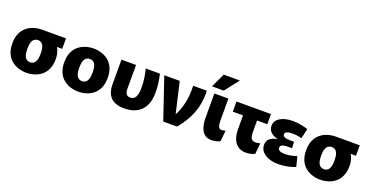

<svg xmlns="http://www.w3.org/2000/svg" viewBox="-28 -1516 4416 2276"><g transform="rotate(20 2180.5 -378.0)"><path d="M303 12Q253 12 204 -3Q155 -18 115.5 -50Q76 -82 52.5 -134Q29 -186 29 -260Q29 -334 52.5 -386Q76 -438 115.5 -470Q155 -502 204 -517Q253 -532 303 -532H304H607V-400H541Q557 -372 567 -337.5Q577 -303 577 -260Q577 -186 553.5 -134Q530 -82 490.5 -50Q451 -18 402 -3Q353 12 303 12ZM303 -120Q325 -120 344 -131.5Q363 -143 375 -173.5Q387 -204 387 -260Q387 -316 375 -346.5Q363 -377 344 -388.5Q325 -400 303 -400Q281 -400 261.5 -388.5Q242 -377 230 -346.5Q218 -316 218 -260Q218 -204 230 -173.5Q242 -143 261.5 -131.5Q281 -120 303 -120Z M958 12Q908 12 859 -3Q810 -18 770.5 -50Q731 -82 707.5 -134Q684 -186 684 -260Q684 -334 707.5 -386Q731 -438 770.5 -470Q810 -502 859 -517Q908 -532 958 -532Q1008 -532 1057 -517Q1106 -502 1145.5 -470Q1185 -438 1208.5 -386Q1232 -334 1232 -260Q1232 -186 1208.5 -134Q1185 -82 1145.5 -50Q1106 -18 1057 -3Q1008 12 958 12ZM958 -120Q980 -120 999 -131.5Q1018 -143 1030 -173.5Q1042 -204 1042 -260Q1042 -316 1030 -346.5Q1018 -377 999 -388.5Q980 -400 958 -400Q936 -400 916.5 -388.5Q897 -377 885 -346.5Q873 -316 873 -260Q873 -204 885 -173.5Q897 -143 916.5 -131.5Q936 -120 958 -120Z M1538 12Q1472 12 1429 -5Q1386 -22 1362 -49Q1338 -76 1327 -107Q1316 -138 1313.5 -167.5Q1311 -197 1311 -218V-520H1495V-218Q1495 -178 1510 -155.5Q1525 -133 1562 -133Q1607 -133 1627.5 -172Q1648 -211 1648 -278Q1648 -348 1640.5 -403.5Q1633 -459 1617 -520H1796Q1809 -465 1816.5 -408.5Q1824 -352 1824 -287Q1824 -144 1750 -66Q1676 12 1538 12Z M1851 -520H2046L2136 -131Q2177 -206 2199 -304Q2221 -402 2215 -520H2388Q2393 -411 2369.5 -317Q2346 -223 2301.5 -144Q2257 -65 2201 0H2027Z M2745 -13Q2717 1 2688.5 6.5Q2660 12 2637 12Q2581 12 2547 -18Q2513 -48 2498 -100Q2483 -152 2483 -219V-520H2660V-256Q2660 -229 2662.5 -202.5Q2665 -176 2675.5 -159Q2686 -142 2711 -142Q2721 -142 2735 -145Q2749 -148 2759 -151ZM2428 -590 2511 -768H2715L2576 -590Z M3075 12Q3010 12 2969.5 -18Q2929 -48 2910 -100Q2891 -152 2891 -219V-392H2762V-520H3197V-392H3068V-256Q3068 -223 3072.5 -197Q3077 -171 3092 -156.5Q3107 -142 3140 -142Q3164 -142 3197 -151L3183 -13Q3155 1 3126 6.5Q3097 12 3075 12Z M3476 8Q3410 8 3357.5 -11.5Q3305 -31 3274.5 -66.5Q3244 -102 3244 -150Q3244 -202 3278 -229.5Q3312 -257 3370 -267V-269Q3250 -301 3250 -393Q3250 -457 3311 -494.5Q3372 -532 3472 -532Q3528 -532 3579.5 -521.5Q3631 -511 3663 -499L3633 -374Q3610 -382 3578.5 -386.5Q3547 -391 3518 -391Q3473 -391 3448 -380.5Q3423 -370 3423 -349Q3423 -329 3439.5 -319.5Q3456 -310 3478.5 -307.5Q3501 -305 3518 -305H3566L3570 -225H3512Q3494 -225 3473.5 -222Q3453 -219 3438.5 -209Q3424 -199 3424 -180Q3424 -131 3511 -131Q3551 -131 3593 -140Q3635 -149 3662 -158L3693 -34Q3673 -24 3638 -14Q3603 -4 3560.5 2Q3518 8 3476 8Z M4009 12Q3959 12 3910 -3Q3861 -18 3821.5 -50Q3782 -82 3758.5 -134Q3735 -186 3735 -260Q3735 -334 3758.5 -386Q3782 -438 3821.5 -470Q3861 -502 3910 -517Q3959 -532 4009 -532H4010H4313V-400H4247Q4263 -372 4273 -337.5Q4283 -303 4283 -260Q4283 -186 4259.5 -134Q4236 -82 4196.5 -50Q4157 -18 4108 -3Q4059 12 4009 12ZM4009 -120Q4031 -120 4050 -131.5Q4069 -143 4081 -173.5Q4093 -204 4093 -260Q4093 -316 4081 -346.5Q4069 -377 4050 -388.5Q4031 -400 4009 -400Q3987 -400 3967.5 -388.5Q3948 -377 3936 -346.5Q3924 -316 3924 -260Q3924 -204 3936 -173.5Q3948 -143 3967.5 -131.5Q3987 -120 4009 -120Z"/></g></svg>

Font: Murecho ExtraBold
Style: Regular
Weight: 800
Designer: Neil Summerour
Foundry: Positype
Version: Version 1.010; ttfautohint (v1.8.3)